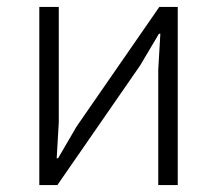

<svg xmlns="http://www.w3.org/2000/svg" viewBox="-20 -532 623 552"><path d="M93 0V-512H149V-180L143 -77H147L200 -168L438 -512H491V0H435V-332L441 -435H437L383 -344L145 0Z"/></svg>

Font: IBM Plex Sans Light
Style: Regular
Weight: 300
Designer: Mike Abbink, Paul van der Laan, Pieter van Rosmalen
Foundry: Bold Monday
Version: Version 3.201